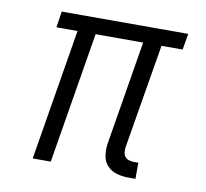

<svg xmlns="http://www.w3.org/2000/svg" viewBox="-65 -601 731 680"><g transform="rotate(10 300.0 -261.0)"><path d="M439 8Q417 8 397 2.5Q377 -3 363 -17.5Q349 -32 345.5 -53Q342 -74 345 -96L407 -472H236L158 0H93L171 -472H95L104 -530H559L549 -472H473L410 -96Q409 -86 410 -77Q411 -68 416.5 -61.5Q422 -55 430.5 -52.5Q439 -50 448 -50H464V8Z"/></g></svg>

Font: Iosevka Slab Light Extended
Style: Italic
Weight: 300
Width: 7
Italic angle: -9°
Monospace: yes
Designer: Belleve Invis
Foundry: Belleve Invis
Version: Version 11.1.0; ttfautohint (v1.8.3)